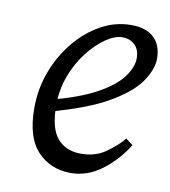

<svg xmlns="http://www.w3.org/2000/svg" viewBox="-60 -501 499 564"><g transform="rotate(10 189.5 -218.5)"><path d="M187 11Q127 11 88 -30Q49 -71 49 -159Q49 -215 68 -266.5Q87 -318 120.5 -359Q154 -400 197 -424Q240 -448 288 -448Q332 -448 355.5 -426Q379 -404 379 -363Q379 -333 354.5 -296Q330 -259 268 -222.5Q206 -186 92 -155L88 -190Q174 -212 225 -240Q276 -268 298 -298Q320 -328 320 -354Q320 -380 305.5 -394Q291 -408 268 -408Q246 -408 219 -389.5Q192 -371 167 -339Q142 -307 126.5 -265.5Q111 -224 111 -178Q111 -109 136.5 -79.5Q162 -50 207 -50Q250 -50 281 -72Q312 -94 331 -117L352 -101Q323 -54 280 -21.5Q237 11 187 11Z"/></g></svg>

Font: Lisu Bosa ExtraLight
Style: Italic
Weight: 200
Italic angle: -19°
Designer: David Morse, Annie Olsen, Victor Gaultney, Frank Grießhammer (Latin)
Foundry: SIL International
Version: Version 2.000